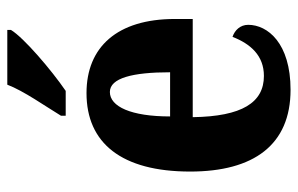

<svg xmlns="http://www.w3.org/2000/svg" viewBox="-165 -641 816 526"><g transform="rotate(-90 243.0 -378.0)"><path d="M189 -619V-606H257C314 -645 403 -721 424 -756V-766H274C257 -721 215 -662 189 -619ZM260 10C388 10 438 -53 438 -106C438 -128 423 -143 405 -149C386 -100 354 -63 298 -63C225 -63 187 -123 185 -258H454V-307C454 -465 377 -549 251 -549C114 -549 36 -453 36 -265C36 -91 109 10 260 10ZM308 -320H187C187 -427 214 -485 254 -485C292 -485 308 -423 308 -320Z"/></g></svg>

Font: Noto Serif Sinhala ExtraCondensed ExtraBold
Style: Regular
Weight: 800
Width: 2
Designer: Jelle Bosma - Monotype Design Team
Foundry: Monotype Imaging Inc.
Version: Version 2.007